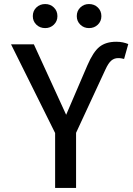

<svg xmlns="http://www.w3.org/2000/svg" viewBox="-20 -925 655 945"><path d="M590.8 -634.9Q584.6 -636.4 577.7 -637.7Q570.8 -639 561.5 -639Q542.1 -639 527.7 -626.7Q513.3 -614.4 499 -583.1L354.4 -271.3V0H251.3V-270.3L34.4 -706.7H146.7L305.6 -360L409.7 -602.6Q438.5 -669.7 469.7 -694.6Q501 -719.5 552.3 -719.5Q570.3 -719.5 584.6 -716.4Q599 -713.3 611.3 -708.2ZM202.6 -786.7Q176.4 -786.7 159 -803.6Q141.5 -820.5 141.5 -845.6Q141.5 -871.3 159 -888.2Q176.4 -905.1 202.6 -905.1Q227.7 -905.1 245.1 -888.2Q262.6 -871.3 262.6 -845.6Q262.6 -820.5 245.1 -803.6Q227.7 -786.7 202.6 -786.7ZM417.9 -786.7Q392.8 -786.7 375.4 -803.6Q357.9 -820.5 357.9 -845.6Q357.9 -871.3 375.4 -888.2Q392.8 -905.1 417.9 -905.1Q444.1 -905.1 461.5 -888.2Q479 -871.3 479 -845.6Q479 -820.5 461.5 -803.6Q444.1 -786.7 417.9 -786.7Z"/></svg>

Font: Fira Code Retina
Style: Regular
Weight: 450
Monospace: yes
Designer: Carrois Corporate, Edenspiekermann AG, Nikita Prokopov
Foundry: Carrois Corporate, Edenspiekermann AG, Nikita Prokopov
Version: Version 6.002